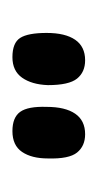

<svg xmlns="http://www.w3.org/2000/svg" viewBox="56 -785 157 309"><g transform="rotate(-90 134.5 -630.5)"><path d="M73 -572Q54 -572 43.5 -585Q33 -598 34 -632Q34 -658 44.5 -673.5Q55 -689 78 -689Q100 -689 109 -676.5Q118 -664 117 -634Q117 -604 106 -588Q95 -572 73 -572ZM192 -572Q173 -572 162.5 -585Q152 -598 152 -632Q153 -658 164 -673.5Q175 -689 197 -689Q220 -689 228 -676.5Q236 -664 236 -634Q236 -604 225 -588Q214 -572 192 -572Z"/></g></svg>

Font: Yanone Kaffeesatz
Style: Regular
Weight: 400
Designer: Yanone (Cyrillic: Daniel Pouzeot, Huerta Tipografica, and Cyreal)
Foundry: Yanone
Version: Version 2.003